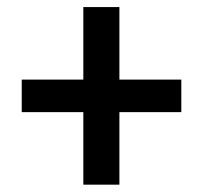

<svg xmlns="http://www.w3.org/2000/svg" viewBox="-20 -500 561 530"><path d="M309.6 -480.5Q309.6 -413.1 309.6 -280.3Q366.2 -280.3 480.5 -280.3Q480.5 -250 480.5 -190.4Q422.9 -190.4 309.6 -190.4Q309.6 -123 309.6 9.8Q276.4 9.8 210 9.8Q210 -56.6 210 -190.4Q153.3 -190.4 40 -190.4Q40 -219.7 40 -280.3Q96.7 -280.3 210 -280.3Q210 -346.7 210 -480.5Q243.2 -480.5 309.6 -480.5Z"/></svg>

Font: Alibu-Mazigh Belqasem 1
Style: Bold
Weight: 400
Designer: Mazigh Mubarik Belqasem
Version: Version 1.0